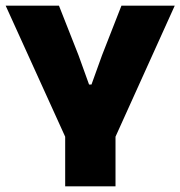

<svg xmlns="http://www.w3.org/2000/svg" viewBox="-20 -659 638 679"><path d="M218 -159 0 -639H188.5L257.5 -464L295 -360H303.5L341 -464L409.5 -639H598L381 -159ZM210.5 0V-320H388.5V0Z"/></svg>

Font: Anek Gujarati ExtraBold
Style: Regular
Weight: 800
Version: Version 1.003